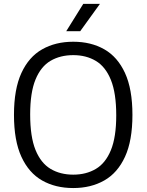

<svg xmlns="http://www.w3.org/2000/svg" viewBox="-20 -966 760 996"><path d="M360 9.5Q267.5 9.5 198.5 -29.8Q129.5 -69 91 -152.8Q52.5 -236.5 52.5 -370Q52.5 -503.5 91 -587.2Q129.5 -671 198.8 -710.2Q268 -749.5 360 -749.5Q452 -749.5 521 -710.2Q590 -671 628.5 -587.2Q667 -503.5 667 -370Q667 -236.5 628.5 -152.8Q590 -69 520.8 -29.8Q451.5 9.5 360 9.5ZM360 -60Q427 -60 477.2 -89.8Q527.5 -119.5 555.2 -187Q583 -254.5 583 -367.5Q583 -483 555.2 -551.5Q527.5 -620 477.2 -650Q427 -680 360 -680Q292.5 -680 242.2 -650.5Q192 -621 164.2 -553.5Q136.5 -486 136.5 -372.5Q136.5 -256.5 164.2 -188.2Q192 -120 242.2 -90Q292.5 -60 360 -60ZM323.5 -804 412 -946H498.5L396 -804Z"/></svg>

Font: Encode Sans SC
Style: Regular
Weight: 400
Version: Version 3.002